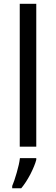

<svg xmlns="http://www.w3.org/2000/svg" viewBox="-20 -780 298 1021"><path d="M172.9 -759.8H85V0H172.9ZM44.9 221.2H92.8C109.4 201.7 125.5 176.8 141.6 146.5C157.2 115.7 167.5 90.3 172.9 69.8V61H85.9C83.5 82.5 77.6 108.4 68.8 138.7C60.1 168.9 52.2 192.4 44.9 209Z"/></svg>

Font: Noto Reveo Sans
Style: Regular
Weight: 400
Designer: Monotype Design team
Foundry: Monotype Imaging Inc.
Version: Version 1.04